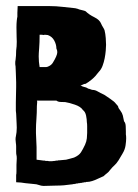

<svg xmlns="http://www.w3.org/2000/svg" viewBox="-20 -594 454 630"><path d="M387 -196Q392 -191 392.5 -180Q393 -169 393 -162V-160V-157V-156V-155V-154V-153Q394 -149 394 -140Q394 -131 392 -117Q390 -103 382 -90L369 -68Q361 -56 355.5 -51.5Q350 -47 341 -36Q337 -30 331 -25.5Q325 -21 320 -16L300 -7Q292 -3 282.5 0Q273 3 265 3H264H262Q262 4 261 4H259H258H256Q255 5 254 5H252H251L249 6H248H246H245L242 7H241H239H238L235 8H234H232H231L229 9H228H226Q225 9 224 10H222H221H219Q218 10 218 11H216H215Q202 13 189.5 14Q177 15 164 15Q156 15 145 15.5Q134 16 126 16H122Q116 16 107.5 13Q99 10 93 10L63 7Q58 6 49 5Q40 4 33 4V-20Q34 -23 34 -31V-36V-37V-38V-39V-42V-53Q34 -58 34.5 -63.5Q35 -69 35 -74Q35 -82 34 -85Q33 -88 33 -96V-101V-102V-103V-104V-105V-106V-113Q33 -119 32 -125Q31 -131 31 -136Q31 -143 32 -146Q35 -160 35 -175Q35 -178 34.5 -189Q34 -200 33 -221Q32 -226 32 -230.5Q32 -235 32 -240V-249V-250V-251V-252V-253V-255V-256V-257V-258L33 -308V-315V-316V-317V-318V-319V-321V-322V-323V-324Q33 -338 32 -354.5Q31 -371 31 -377Q30 -380 30 -387Q30 -394 31 -397Q32 -404 32.5 -412Q33 -420 33 -428Q34 -435 34.5 -442Q35 -449 35 -457Q35 -461 34.5 -474Q34 -487 34 -504Q34 -516 35 -526Q36 -536 37 -539V-552Q37 -557 37.5 -563Q38 -569 38 -574H144Q164 -574 185 -571.5Q206 -569 227 -567Q232 -566 235 -565Q238 -564 240 -563Q247 -561 252 -560Q257 -559 261 -557Q272 -546 289.5 -537.5Q307 -529 312 -516Q314 -511 317.5 -505.5Q321 -500 323 -495Q326 -483 327 -469Q328 -455 328 -447Q328 -440 327 -428Q326 -416 323.5 -403Q321 -390 316.5 -378Q312 -366 304 -358Q293 -343 281.5 -333.5Q270 -324 261 -319Q256 -319 252 -316.5Q248 -314 244 -314Q252 -309 257 -308.5Q262 -308 270 -303Q272 -303 277 -301Q282 -299 284 -299Q292 -299 300.5 -294Q309 -289 322 -283Q328 -279 342 -269.5Q356 -260 360 -254Q368 -246 368 -243Q368 -240 375 -231Q381 -223 383 -215Q385 -207 387 -196ZM132 -374Q136 -374 143.5 -378.5Q151 -383 155 -391Q160 -399 164 -408Q168 -417 168 -423Q168 -429 165 -435Q165 -448 158 -461Q151 -474 137 -479Q133 -479 132 -479.5Q131 -480 127 -480Q125 -479 123 -479Q122 -479 121.5 -479.5Q121 -480 116 -480H110Q110 -454 108.5 -436Q107 -418 107 -409Q107 -391 110 -374ZM145 -65Q147 -65 150 -65Q153 -65 158 -66H161Q162 -67 164 -67H165H168Q170 -67 171 -68H172H175L197 -70Q204 -72 210.5 -73.5Q217 -75 223 -77Q239 -84 245.5 -94Q252 -104 259 -119Q264 -130 265 -140.5Q266 -151 266 -158V-167V-174V-175V-176V-177V-180Q266 -188 265 -193Q265 -202 262.5 -214.5Q260 -227 252 -233Q245 -244 226 -250.5Q207 -257 194 -259Q185 -259 177.5 -259.5Q170 -260 165 -264H101Q102 -263 102 -259Q102 -257 101.5 -252.5Q101 -248 101 -246Q101 -223 99.5 -203.5Q98 -184 98 -170V-157L100 -111V-108V-107V-106V-105V-104V-97V-96V-95V-94V-93V-91V-83V-82V-81V-80V-78V-73V-72V-71V-70Q106 -69 112 -68.5Q118 -68 123 -67H127Q128 -66 131 -66H132H136Q139 -66 140 -65H141H144Z"/></svg>

Font: Kirang Haerang sl
Style: Regular
Weight: 400
Version: Version 1.00